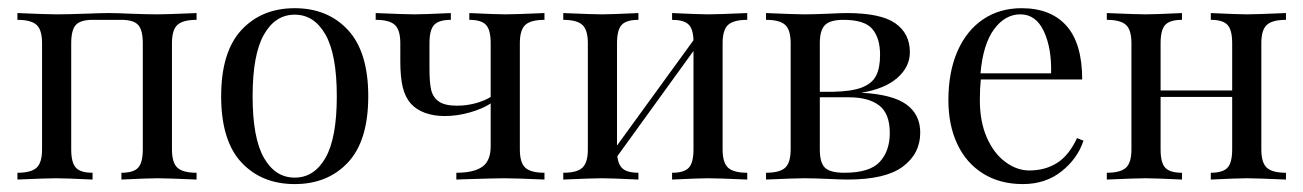

<svg xmlns="http://www.w3.org/2000/svg" viewBox="-20 -447 3245 478"><path d="M469.4 -397.6Q435.5 -397.6 421.8 -385.1Q408.1 -372.6 408.1 -339.5V-75Q408.1 -41.9 421.8 -29.4Q435.5 -16.9 469.4 -16.9V0Q395.2 -3.2 372.6 -3.2Q350 -3.2 282.3 0V-16.9Q312.1 -16.9 323.8 -29.4Q335.5 -41.9 335.5 -75V-339.5Q335.5 -372.6 323.8 -385.1Q312.1 -397.6 282.3 -397.6H210.5Q180.6 -397.6 169 -385.1Q157.3 -372.6 157.3 -339.5V-75Q157.3 -41.9 169 -29.4Q180.6 -16.9 210.5 -16.9V0Q142.7 -3.2 120.2 -3.2Q97.6 -3.2 23.4 0V-16.9Q57.3 -16.9 71 -29.4Q84.7 -41.9 84.7 -75V-339.5Q84.7 -372.6 71 -385.1Q57.3 -397.6 23.4 -397.6V-414.5Q97.6 -411.3 120.2 -411.3Q147.6 -411.3 192.7 -412.9Q231.5 -414.5 250.8 -414.5Q269.4 -414.5 304.8 -412.9Q345.2 -411.3 372.6 -411.3Q395.2 -411.3 469.4 -414.5Z M896.8 -207.3Q896.8 -96.8 846.4 -42.7Q796 11.3 713.7 11.3Q631.5 11.3 581 -42.7Q530.6 -96.8 530.6 -207.3Q530.6 -317.7 581 -372.2Q631.5 -426.6 713.7 -426.6Q796 -426.6 846.4 -372.2Q896.8 -317.7 896.8 -207.3ZM608.9 -207.3Q608.9 -103.2 637.1 -54Q665.3 -4.8 713.7 -4.8Q762.1 -4.8 790.3 -54Q818.5 -103.2 818.5 -207.3Q818.5 -311.3 790.3 -360.9Q762.1 -410.5 713.7 -410.5Q665.3 -410.5 637.1 -360.9Q608.9 -311.3 608.9 -207.3Z M1274.2 -339.5V-75Q1274.2 -41.9 1287.9 -29.4Q1301.6 -16.9 1335.5 -16.9V0Q1261.3 -3.2 1235.5 -3.2Q1216.9 -3.2 1137.1 -0.8L1116.1 0V-16.9Q1158.9 -16.9 1180.2 -31.5Q1201.6 -46 1201.6 -83.1V-189.5Q1182.3 -176.6 1150.4 -167.3Q1118.5 -158.1 1087.1 -158.1Q1059.7 -158.1 1037.9 -166.1Q1016.1 -174.2 1003.2 -188.7Q988.7 -204.8 982.7 -229.8Q976.6 -254.8 976.6 -294.4V-339.5Q976.6 -372.6 962.9 -385.1Q949.2 -397.6 915.3 -397.6V-414.5Q989.5 -411.3 1012.1 -411.3Q1034.7 -411.3 1102.4 -414.5V-397.6Q1072.6 -397.6 1060.9 -385.1Q1049.2 -372.6 1049.2 -339.5V-276.6Q1049.2 -242.7 1053.2 -224.2Q1057.3 -205.6 1071.8 -194.8Q1086.3 -183.9 1117.7 -183.9Q1141.1 -183.9 1163.7 -189.9Q1186.3 -196 1201.6 -205.6V-339.5Q1201.6 -372.6 1189.9 -385.1Q1178.2 -397.6 1148.4 -397.6V-414.5Q1216.1 -411.3 1238.7 -411.3Q1261.3 -411.3 1335.5 -414.5V-397.6Q1301.6 -397.6 1287.9 -385.1Q1274.2 -372.6 1274.2 -339.5Z M1779 -339.5V-75Q1779 -41.9 1792.7 -29.4Q1806.5 -16.9 1840.3 -16.9V0Q1766.1 -3.2 1743.5 -3.2Q1721 -3.2 1653.2 0V-16.9Q1683.1 -16.9 1694.8 -29.4Q1706.5 -41.9 1706.5 -75V-320.2L1516.9 -58.1Q1519.4 -35.5 1531.5 -26.2Q1543.5 -16.9 1569.4 -16.9V0Q1501.6 -3.2 1479 -3.2Q1456.5 -3.2 1382.3 0V-16.9Q1416.1 -16.9 1429.8 -29.4Q1443.5 -41.9 1443.5 -75V-339.5Q1443.5 -372.6 1429.8 -385.1Q1416.1 -397.6 1382.3 -397.6V-414.5Q1456.5 -411.3 1479 -411.3Q1501.6 -411.3 1569.4 -414.5V-397.6Q1539.5 -397.6 1527.8 -385.1Q1516.1 -372.6 1516.1 -339.5V-84.7L1706.5 -346.8Q1705.6 -375.8 1693.5 -386.7Q1681.5 -397.6 1653.2 -397.6V-414.5Q1721 -411.3 1743.5 -411.3Q1766.1 -411.3 1840.3 -414.5V-397.6Q1806.5 -397.6 1792.7 -385.1Q1779 -372.6 1779 -339.5Z M2271 -116.9Q2271 -64.5 2227.8 -32.3Q2184.7 0 2090.3 0Q2075 0 2041.1 -1.6Q2004 -3.2 1982.3 -3.2Q1961.3 -3.2 1887.1 0V-16.9Q1921 -16.9 1934.7 -29.4Q1948.4 -41.9 1948.4 -75V-339.5Q1948.4 -372.6 1934.7 -385.1Q1921 -397.6 1887.1 -397.6V-414.5Q1961.3 -411.3 1982.3 -411.3Q2004 -411.3 2042.7 -412.9Q2075 -414.5 2087.9 -414.5Q2172.6 -414.5 2208.9 -389.1Q2245.2 -363.7 2245.2 -316.9Q2245.2 -280.6 2214.1 -253.2Q2183.1 -225.8 2124.2 -216.1Q2201.6 -212.1 2236.3 -187.1Q2271 -162.1 2271 -116.9ZM2021 -339.5V-218.5H2053.2Q2100.8 -219.4 2126.2 -229.4Q2151.6 -239.5 2161.3 -258.9Q2171 -278.2 2171 -310.5Q2171 -352.4 2151.6 -375Q2132.3 -397.6 2079.8 -397.6Q2046.8 -397.6 2033.9 -384.7Q2021 -371.8 2021 -339.5ZM2195.2 -116.1Q2195.2 -164.5 2168.5 -184.7Q2141.9 -204.8 2093.5 -204.8H2021V-75Q2021 -41.1 2034.3 -29Q2047.6 -16.9 2082.3 -16.9Q2145.2 -16.9 2170.2 -44Q2195.2 -71 2195.2 -116.1Z M2677.4 -96.8Q2662.9 -52.4 2623 -20.6Q2583.1 11.3 2526.6 11.3Q2469.4 11.3 2427.4 -14.9Q2385.5 -41.1 2363.3 -88.3Q2341.1 -135.5 2341.1 -197.6Q2341.1 -267.7 2363.7 -319.4Q2386.3 -371 2427.4 -398.8Q2468.5 -426.6 2523.4 -426.6Q2596 -426.6 2635.1 -382.7Q2674.2 -338.7 2674.2 -249.2H2421.8Q2419.4 -226.6 2419.4 -197.6Q2419.4 -144.4 2436.7 -104.8Q2454 -65.3 2482.7 -44Q2511.3 -22.6 2542.7 -22.6Q2581.5 -22.6 2611.3 -41.1Q2641.1 -59.7 2661.3 -103.2ZM2421 -264.5H2596.8Q2598.4 -327.4 2578.6 -369.4Q2558.9 -411.3 2520.2 -411.3Q2482.3 -411.3 2454.8 -374.2Q2427.4 -337.1 2421 -264.5Z M3120.2 -339.5V-75Q3120.2 -41.9 3133.9 -29.4Q3147.6 -16.9 3181.5 -16.9V0Q3107.3 -3.2 3084.7 -3.2Q3062.1 -3.2 2994.4 0V-16.9Q3024.2 -16.9 3035.9 -29.4Q3047.6 -41.9 3047.6 -75V-205.6H2869.4V-75Q2869.4 -41.9 2881 -29.4Q2892.7 -16.9 2922.6 -16.9V0Q2854.8 -3.2 2832.3 -3.2Q2809.7 -3.2 2735.5 0V-16.9Q2769.4 -16.9 2783.1 -29.4Q2796.8 -41.9 2796.8 -75V-339.5Q2796.8 -372.6 2783.1 -385.1Q2769.4 -397.6 2735.5 -397.6V-414.5Q2809.7 -411.3 2832.3 -411.3Q2854.8 -411.3 2922.6 -414.5V-397.6Q2892.7 -397.6 2881 -385.1Q2869.4 -372.6 2869.4 -339.5V-221.8H3047.6V-339.5Q3047.6 -372.6 3035.9 -385.1Q3024.2 -397.6 2994.4 -397.6V-414.5Q3062.1 -411.3 3084.7 -411.3Q3107.3 -411.3 3181.5 -414.5V-397.6Q3147.6 -397.6 3133.9 -385.1Q3120.2 -372.6 3120.2 -339.5Z"/></svg>

Font: Playfair Display
Style: Regular
Weight: 400
Designer: Claus Eggers Sørensen
Foundry: Claus Eggers Sørensen
Version: Version 1.005; ttfautohint (v1.2) -l 10 -r 42 -G 200 -x 21 -